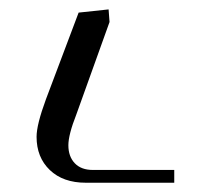

<svg xmlns="http://www.w3.org/2000/svg" viewBox="-20 -608 435 410"><path d="M58.1 -315.9Q58.1 -341.8 78.1 -396L147.9 -581.1L211.9 -587.9L213.9 -561L143.1 -363.8Q126 -320.3 126 -297.9Q126 -273.9 139.6 -259.5Q153.3 -245.1 178.2 -245.1H352.1V-217.8H163.1Q114.7 -217.8 86.4 -244.9Q58.1 -272 58.1 -315.9Z"/></svg>

Font: Dehuti Alt
Style: Book
Weight: 400
Version: Version 1.2